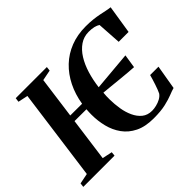

<svg xmlns="http://www.w3.org/2000/svg" viewBox="-168 -1017 1291 1291"><g transform="rotate(-45 478.0 -371.0)"><path d="M646.5 9.5Q567 9.5 513.5 -17Q460 -43.5 427.8 -88.2Q395.5 -133 381.5 -189Q367.5 -245 367.5 -304Q367.5 -316.5 368 -329Q368.5 -341.5 369.5 -354L256.5 -354.5L214.5 -44.5L285.5 -29.5L282.5 0H-14.5L-11 -29.5L63.5 -44.5L152 -698L82 -713L86 -743H382L378.5 -713L303 -698L263 -401.5L375 -401Q387.5 -478 419.5 -542.5Q451.5 -607 500.8 -654Q550 -701 615.5 -726.5Q681 -752 760.5 -752Q798.5 -752 829 -748.5Q859.5 -745 884.2 -740Q909 -735 929.8 -730.5Q950.5 -726 969.5 -724L937.5 -521.5H843.5L832.5 -692.5Q819.5 -701.5 798.5 -706.8Q777.5 -712 748.5 -712Q702 -712 665 -686.8Q628 -661.5 601 -618Q574 -574.5 557 -518.5Q540 -462.5 532.5 -400.5L811 -425L796 -328Q775.5 -329 743.2 -331.8Q711 -334.5 673.5 -338.2Q636 -342 598.2 -345.8Q560.5 -349.5 529 -352.5Q527.5 -337 526.8 -321Q526 -305 526.5 -289Q527 -245 534.2 -200Q541.5 -155 558.8 -117.8Q576 -80.5 604.2 -57.5Q632.5 -34.5 675 -34.5Q693.5 -34.5 716 -39.8Q738.5 -45 758.5 -55.8Q778.5 -66.5 790 -83Q795 -92.5 801.2 -108.8Q807.5 -125 813.8 -144Q820 -163 825.8 -181.8Q831.5 -200.5 835 -214H914.5L885 -41Q864.5 -35.5 834.8 -23.5Q805 -11.5 759.8 -1Q714.5 9.5 646.5 9.5Z"/></g></svg>

Font: Merriweather 96pt
Style: Bold Italic
Weight: 700
Italic angle: -7.8°
Version: Version 2.101